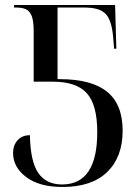

<svg xmlns="http://www.w3.org/2000/svg" viewBox="-20 -734 559 764"><path d="M229 10Q136 10 84 -29.5Q32 -69 32 -125Q32 -156 50 -176Q68 -196 99 -196Q101 -91 132.5 -45.5Q164 0 227 0Q367 0 367 -208Q367 -317 325.5 -363Q284 -409 190 -409H114V-610Q114 -652 105.5 -672Q97 -692 81.5 -698Q66 -704 44 -704H36V-714H438L443 -540H434L431 -577Q426 -650 402 -677Q378 -704 317 -704H209V-419H219Q344 -419 406 -369Q468 -319 468 -214Q468 -109 406.5 -49.5Q345 10 229 10Z"/></svg>

Font: Noto Serif Display SemiCondensed
Style: Regular
Weight: 400
Width: 4
Designer: Monotype Design Team
Foundry: Monotype Imaging Inc.
Version: Version 2.009